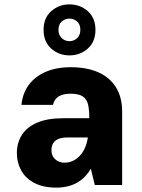

<svg xmlns="http://www.w3.org/2000/svg" viewBox="-20 -845 649 877"><path d="M237 12Q177 12 136.5 -9.5Q96 -31 76.5 -67Q57 -103 57 -146Q57 -192 79.5 -228Q102 -264 149 -284.5Q196 -305 269 -305H388Q388 -344 382 -368.5Q376 -393 357.5 -405Q339 -417 302 -417Q268 -417 248 -404.5Q228 -392 222 -366H78Q83 -418 111 -456.5Q139 -495 188 -516.5Q237 -538 303 -538Q376 -538 428.5 -515Q481 -492 509.5 -446.5Q538 -401 538 -335V0H413L395 -74Q384 -55 368.5 -39Q353 -23 333.5 -11.5Q314 0 289.5 6Q265 12 237 12ZM275 -102Q296 -102 313.5 -110.5Q331 -119 345 -134Q359 -149 368 -169.5Q377 -190 381 -215V-217H286Q262 -217 246 -210Q230 -203 222.5 -190Q215 -177 215 -160Q215 -141 223 -128.5Q231 -116 244.5 -109Q258 -102 275 -102ZM297 -592Q249 -592 214 -623Q179 -654 179 -709Q179 -763 214 -794Q249 -825 297 -825Q346 -825 381 -794Q416 -763 416 -709Q416 -654 381 -623Q346 -592 297 -592ZM297 -657Q318 -657 332.5 -671Q347 -685 347 -709Q347 -733 332.5 -746.5Q318 -760 297 -760Q277 -760 262 -746.5Q247 -733 247 -709Q247 -685 262 -671Q277 -657 297 -657Z"/></svg>

Font: DM Sans 9pt Black
Style: Regular
Weight: 900
Version: Version 4.004;gftools[0.9.30]